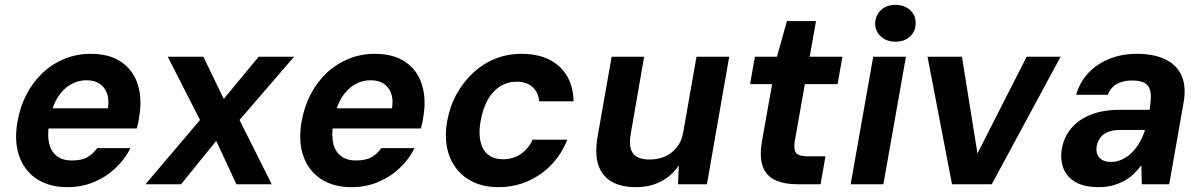

<svg xmlns="http://www.w3.org/2000/svg" viewBox="-20 -760 4959 792"><path d="M258 12Q183 12 131.5 -22Q80 -56 59 -117Q38 -178 52 -258Q63 -320 89.5 -371Q116 -422 156 -459.5Q196 -497 246.5 -517.5Q297 -538 354 -538Q432 -538 481 -504Q530 -470 548.5 -411Q567 -352 554 -277Q553 -267 550.5 -255Q548 -243 544 -230H143L157 -313H425Q431 -350 421 -376Q411 -402 389.5 -415.5Q368 -429 336 -429Q302 -429 271.5 -411.5Q241 -394 219 -360Q197 -326 187 -274L182 -245Q175 -200 183 -167Q191 -134 215 -116Q239 -98 276 -98Q317 -98 340.5 -111.5Q364 -125 381 -149H518Q496 -104 457 -67Q418 -30 367.5 -9Q317 12 258 12Z M580 0 805 -265 672 -526H819L903 -352L1047 -526H1193L968 -265L1101 0H955L872 -179L727 0Z M1430 12Q1355 12 1303.5 -22Q1252 -56 1231 -117Q1210 -178 1224 -258Q1235 -320 1261.5 -371Q1288 -422 1328 -459.5Q1368 -497 1418.5 -517.5Q1469 -538 1526 -538Q1604 -538 1653 -504Q1702 -470 1720.5 -411Q1739 -352 1726 -277Q1725 -267 1722.5 -255Q1720 -243 1716 -230H1315L1329 -313H1597Q1603 -350 1593 -376Q1583 -402 1561.5 -415.5Q1540 -429 1508 -429Q1474 -429 1443.5 -411.5Q1413 -394 1391 -360Q1369 -326 1359 -274L1354 -245Q1347 -200 1355 -167Q1363 -134 1387 -116Q1411 -98 1448 -98Q1489 -98 1512.5 -111.5Q1536 -125 1553 -149H1690Q1668 -104 1629 -67Q1590 -30 1539.5 -9Q1489 12 1430 12Z M2036 12Q1960 12 1907.5 -23Q1855 -58 1833 -119Q1811 -180 1824 -257Q1835 -320 1863 -371Q1891 -422 1932 -460Q1973 -498 2023.5 -518Q2074 -538 2132 -538Q2230 -538 2287 -486Q2344 -434 2346 -342H2204Q2201 -379 2176.5 -401Q2152 -423 2111 -423Q2073 -423 2042.5 -403.5Q2012 -384 1992 -348.5Q1972 -313 1963 -263Q1956 -226 1959 -196Q1962 -166 1973.5 -145.5Q1985 -125 2005.5 -114Q2026 -103 2055 -103Q2082 -103 2105.5 -112.5Q2129 -122 2147.5 -140.5Q2166 -159 2177 -184H2320Q2297 -125 2255 -81Q2213 -37 2157 -12.5Q2101 12 2036 12Z M2603 12Q2542 12 2502.5 -11Q2463 -34 2448 -80Q2433 -126 2445 -196L2503 -526H2637L2582 -209Q2572 -153 2591 -127.5Q2610 -102 2660 -102Q2694 -102 2723 -114.5Q2752 -127 2772.5 -153Q2793 -179 2799 -218L2853 -526H2988L2896 0H2777L2780 -78Q2753 -36 2707.5 -12Q2662 12 2603 12Z M3268 0Q3216 0 3179 -16.5Q3142 -33 3127 -71.5Q3112 -110 3123 -177L3165 -413H3074L3094 -526H3185L3226 -673H3346L3320 -526H3455L3435 -413H3300L3258 -175Q3253 -141 3265 -128Q3277 -115 3313 -115H3385L3365 0Z M3489 0 3582 -526H3717L3624 0ZM3674 -588Q3637 -588 3613.5 -609.5Q3590 -631 3590 -664Q3591 -697 3614 -718.5Q3637 -740 3673 -740Q3710 -740 3734 -718.5Q3758 -697 3757 -664Q3757 -631 3734 -609.5Q3711 -588 3674 -588Z M3907 0 3806 -526H3948L4012 -127L4215 -526H4355L4071 0Z M4513 12Q4452 12 4415.5 -9.5Q4379 -31 4366 -67.5Q4353 -104 4360 -147Q4369 -195 4399 -231Q4429 -267 4479.5 -287Q4530 -307 4601 -307H4722Q4729 -349 4726.5 -375.5Q4724 -402 4706 -415Q4688 -428 4649 -428Q4613 -428 4587 -413.5Q4561 -399 4550 -369H4419Q4434 -421 4469 -458.5Q4504 -496 4555.5 -517Q4607 -538 4669 -538Q4741 -538 4788.5 -514.5Q4836 -491 4855 -445.5Q4874 -400 4862 -335L4803 0H4690L4688 -78Q4673 -58 4655.5 -41.5Q4638 -25 4615.5 -13Q4593 -1 4567.5 5.5Q4542 12 4513 12ZM4563 -92Q4586 -92 4608 -102Q4630 -112 4648 -129.5Q4666 -147 4679.5 -170Q4693 -193 4702 -220V-224H4601Q4572 -224 4551.5 -216Q4531 -208 4519.5 -193Q4508 -178 4504 -159Q4499 -127 4515 -109.5Q4531 -92 4563 -92Z"/></svg>

Font: DM Sans 9pt
Style: Bold Italic
Weight: 700
Italic angle: -10°
Version: Version 4.004;gftools[0.9.30]